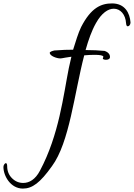

<svg xmlns="http://www.w3.org/2000/svg" viewBox="-199 -691 784 1124"><path d="M-65 413C-10 413 36 379 105 282C208 143 236 -145 294 -367C315 -369 336 -370 355 -370C384 -370 405 -367 406 -359C406 -355 404 -354 403 -349C403 -349 403 -348 403 -348C403 -345 410 -341 421 -341C433 -341 445 -345 445 -358C445 -369 438 -385 413 -393C382 -396 343 -398 302 -398C319 -458 338 -512 363 -556C396 -615 434 -640 467 -640C506 -640 536 -606 539 -555C540 -543 543 -537 549 -537C557 -537 565 -547 565 -559V-560C561 -614 533 -671 457 -671C393 -671 334 -646 276 -533C259 -498 244 -448 229 -400C196 -400 163 -399 128 -396H122C107 -393 92 -388 92 -381C94 -363 133 -349 154 -349C155 -349 157 -349 158 -349C160 -350 162 -350 164 -350C169 -351 190 -355 219 -359C213 -335 208 -313 204 -293C172 -133 147 98 35 308C8 360 -28 380 -63 380C-88 380 -110 371 -129 352C-148 333 -157 309 -157 282C-157 270 -160 264 -165 264C-170 264 -179 275 -179 286C-179 339 -137 413 -65 413Z"/></svg>

Font: Comforter
Style: Regular
Weight: 400
Designer: Robert E. Leuschke
Foundry: Robert E. Leuschke
Version: Version 1.013; ttfautohint (v1.8.3)